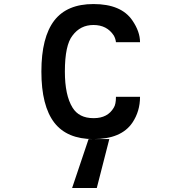

<svg xmlns="http://www.w3.org/2000/svg" viewBox="-20 -694 905 958"><path d="M558.6 -210.9Q558.6 -173.8 547.9 -157.2Q517.6 -104.5 448.2 -104.5H446.3Q374 -104.5 341.8 -157.2Q303.7 -218.8 303.7 -336.9Q303.7 -468.8 341.8 -516.6Q380.9 -569.3 446.3 -569.3Q513.7 -569.3 547.9 -516.6Q556.6 -501 558.6 -483.4H678.7Q678.7 -536.1 640.6 -591.8Q585 -673.8 446.3 -673.8Q314.5 -673.8 251 -591.8Q186.5 -507.8 186.5 -336.9Q186.5 -166 251 -82Q314.5 0 446.3 0Q585 0 640.6 -82Q678.7 -138.7 678.7 -210.9ZM421.9 0 339.8 244.1H462.9L525.4 0Z"/></svg>

Font: OCR-B
Style: Regular
Weight: 400
Version: 1.1